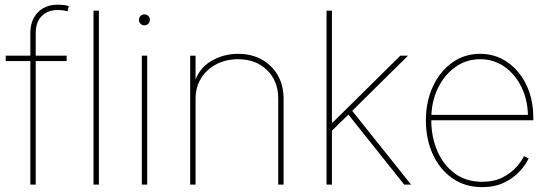

<svg xmlns="http://www.w3.org/2000/svg" viewBox="-20 -772 2303 803"><path d="M258.8 -539.1V-516.6H3.9V-539.1ZM106.9 0V-633.8Q106.9 -670.9 121.3 -697.3Q135.7 -723.6 161.1 -738Q186.5 -752.4 219.7 -752.4Q234.4 -752.4 246.3 -751Q258.3 -749.5 267.6 -746.6L262.7 -724.6Q253.4 -727.5 242.9 -728.8Q232.4 -730 219.7 -730Q179.7 -730 154.5 -704.8Q129.4 -679.7 129.4 -633.8V0Z M393.6 -727.5V0H371.1V-727.5Z M573.2 0V-539.1H595.7V0ZM584 -666Q574.7 -666 567.9 -672.6Q561 -679.2 561 -689Q561 -698.7 567.9 -705.3Q574.7 -711.9 584 -711.9Q593.8 -711.9 600.3 -705.3Q606.9 -698.7 606.9 -689Q606.9 -679.7 600.3 -672.9Q593.8 -666 584 -666Z M797.9 -359.4V0H775.4V-539.1H797.9V-421.9H792Q809.6 -484.4 861.6 -515.6Q913.6 -546.9 975.6 -546.9Q1031.7 -546.9 1074.5 -523.2Q1117.2 -499.5 1141.6 -457.5Q1166 -415.5 1166 -359.4V0H1143.6V-359.4Q1143.6 -433.6 1096.7 -479Q1049.8 -524.4 975.6 -524.4Q924.8 -524.4 884.5 -503.2Q844.2 -481.9 821 -444.6Q797.9 -407.2 797.9 -359.4Z M1362.3 -219.7V-259.3H1371.1L1654.3 -539.1H1686.5L1445.3 -300.8L1442.4 -297.9ZM1345.7 0V-727.5H1368.2V0ZM1670.4 0 1430.7 -300.8 1447.8 -314.9 1699.2 0Z M1996.1 10.7Q1925.8 10.7 1872.8 -25.9Q1819.8 -62.5 1790.5 -125.7Q1761.2 -189 1761.2 -268.6Q1761.2 -347.7 1790.8 -410.9Q1820.3 -474.1 1871.6 -510.5Q1922.9 -546.9 1987.8 -546.9Q2036.1 -546.9 2076.7 -526.9Q2117.2 -506.8 2147.2 -470.9Q2177.2 -435.1 2193.8 -386.7Q2210.4 -338.4 2210.4 -281.7V-269H1772.9V-291.5H2197.8L2188 -283.2Q2188 -351.1 2161.9 -405.8Q2135.7 -460.4 2090.6 -492.4Q2045.4 -524.4 1987.8 -524.4Q1930.7 -524.4 1884.3 -491.5Q1837.9 -458.5 1810.8 -401.9Q1783.7 -345.2 1783.7 -273.4V-270.5Q1783.7 -199.2 1809.1 -140.4Q1834.5 -81.5 1882.1 -46.6Q1929.7 -11.7 1996.1 -11.7Q2045.4 -11.7 2080.6 -29.3Q2115.7 -46.9 2138.4 -72Q2161.1 -97.2 2171.4 -119.1L2190.9 -109.4Q2178.7 -82.5 2152.8 -54.7Q2127 -26.9 2087.9 -8.1Q2048.8 10.7 1996.1 10.7Z"/></svg>

Font: Inter 18pt Thin
Style: Regular
Weight: 250
Designer: Rasmus Andersson
Foundry: rsms
Version: Version 4.001;git-66647c0bb